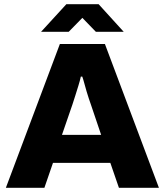

<svg xmlns="http://www.w3.org/2000/svg" viewBox="-20 -897 786 917"><path d="M8 0 266 -687H481L739 0H548L507 -119H233L192 0ZM276 -253H463L414 -398Q410 -409 404.5 -425.5Q399 -442 393.5 -460.5Q388 -479 383 -498Q378 -517 373 -531H366Q362 -512 354.5 -488Q347 -464 339.5 -440Q332 -416 326 -398ZM176 -745 297 -877H451L571 -745H438L345 -841H402L308 -745Z"/></svg>

Font: Archivo SemiBold ExtraBold
Style: Regular
Weight: 800
Version: Version 2.001